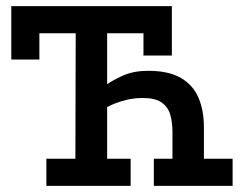

<svg xmlns="http://www.w3.org/2000/svg" viewBox="-20 -609 812 629"><path d="M331 -333Q352 -348 385.5 -362.5Q419 -377 466 -377Q532 -377 572 -354Q612 -331 630 -289.5Q648 -248 648 -192V-89H742V0H484V-89H545V-176Q545 -209 537.5 -234Q530 -259 509 -273.5Q488 -288 448 -288Q421 -288 397.5 -282.5Q374 -277 356.5 -270Q339 -263 331 -258V-89H408V0H132V-89H227L228 -500H109V-414H17V-589H543V-427H450V-500H331Z"/></svg>

Font: Podkova SemiBold
Style: Regular
Weight: 600
Designer: Ilya Yudin
Foundry: Cyreal (www.cyreal.org)
Version: Version 2.103